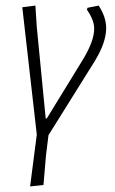

<svg xmlns="http://www.w3.org/2000/svg" viewBox="-20 -479 413 689"><path d="M334 -459Q361 -418 361 -378Q361 -326 319 -258L154 6L145 79L136 185L88 190L112 4L60 -453L107 -459L112 -382L144 -54H148L281 -271Q318 -334 318 -376Q318 -407 292 -444L294 -451Z"/></svg>

Font: Alegreya Sans SC Light
Style: Italic
Weight: 300
Italic angle: -7°
Designer: Juan Pablo del Peral
Foundry: Huerta Tipografica
Version: Version 2.007